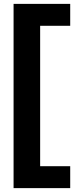

<svg xmlns="http://www.w3.org/2000/svg" viewBox="-20 -760 408 990"><path d="M187 97H342V210H50V-740H342V-627H187Z"/></svg>

Font: Georama SemiExpanded
Style: Bold
Weight: 700
Width: 6
Designer: Jean-Baptiste Levee
Foundry: Production Type
Version: Version 1.001